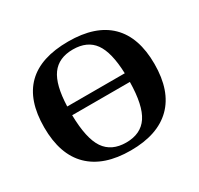

<svg xmlns="http://www.w3.org/2000/svg" viewBox="-143 -839 1064 1026"><g transform="rotate(-30 389.0 -326.0)"><path d="M48.8 -328.1Q48.8 -662.1 389.2 -662.1Q557.1 -662.1 643.1 -577.4Q729 -492.7 729 -328.1Q729 -161.6 642.1 -75.9Q555.2 9.8 389.2 9.8Q223.6 9.8 136.2 -75.7Q48.8 -161.1 48.8 -328.1ZM389.2 -39.1Q479.5 -39.1 522.2 -102.8Q564.9 -166.5 566.9 -310.1H210.9Q213.4 -164.6 256.3 -101.8Q299.3 -39.1 389.2 -39.1ZM389.2 -612.8Q301.3 -612.8 258.5 -554Q215.8 -495.1 211.4 -363.8H566.4Q562 -495.1 519.8 -554Q477.5 -612.8 389.2 -612.8Z"/></g></svg>

Font: Tinos
Style: Bold
Weight: 700
Designer: Steve Matteson
Foundry: Monotype Imaging Inc.
Version: Version 1.23